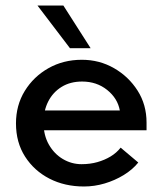

<svg xmlns="http://www.w3.org/2000/svg" viewBox="-20 -669 591 697"><path d="M285 8Q215 8 159.5 -20.5Q104 -49 71 -100.5Q38 -152 38 -221Q38 -287 70 -339Q102 -391 156 -421.5Q210 -452 277 -452Q341 -452 394 -421.5Q447 -391 479.5 -340Q512 -289 512 -224V-196H111V-268H415Q407 -312 369 -342.5Q331 -373 278 -373Q235 -373 203.5 -353.5Q172 -334 155 -300.5Q138 -267 138 -224Q138 -178 157.5 -144Q177 -110 208.5 -91.5Q240 -73 276 -73Q307 -73 333.5 -80.5Q360 -88 381.5 -101Q403 -114 418 -133L482 -79Q461 -53 429 -33.5Q397 -14 360 -3Q323 8 285 8ZM234 -494 116 -649H210L309 -494Z"/></svg>

Font: Teachers Medium
Style: Regular
Weight: 500
Designer: Alfredo Marco Pradil, Chank Diesel
Version: Version 1.001